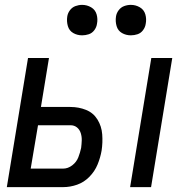

<svg xmlns="http://www.w3.org/2000/svg" viewBox="-20 -768 760 788"><path d="M514 0H600L687 -530H601ZM8 0H239Q268 0 296.5 -10Q325 -20 347 -42.5Q369 -65 380.5 -93Q392 -121 397 -150Q402 -183 399.5 -216.5Q397 -250 380 -277.5Q363 -305 333 -317Q303 -329 269 -329H148L181 -530H95ZM106 -76 136 -254H269Q285 -254 296 -245Q307 -236 311.5 -221.5Q316 -207 315.5 -192Q315 -177 313 -161Q309 -142 301.5 -122.5Q294 -103 276.5 -89.5Q259 -76 239 -76ZM517 -623Q531 -623 544.5 -627.5Q558 -632 567 -644Q576 -656 578 -670Q582 -690 576.5 -709Q571 -728 554 -738Q537 -748 517 -748Q503 -748 489.5 -743Q476 -738 467 -726Q458 -714 456 -700Q453 -680 458.5 -661Q464 -642 480.5 -632.5Q497 -623 517 -623ZM317 -623Q331 -623 344.5 -627.5Q358 -632 367 -644Q376 -656 378 -670Q382 -690 376.5 -709Q371 -728 354 -738Q337 -748 317 -748Q303 -748 289.5 -743Q276 -738 267 -726Q258 -714 256 -700Q253 -680 258.5 -661Q264 -642 280.5 -632.5Q297 -623 317 -623Z"/></svg>

Font: Iosevka Sparkle Oblique
Style: Regular
Weight: 400
Italic angle: -9°
Designer: Belleve Invis
Foundry: Belleve Invis
Version: Version 4.5.0; ttfautohint (v1.8.3)